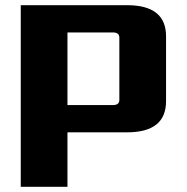

<svg xmlns="http://www.w3.org/2000/svg" viewBox="-20 -510 720 740"><path d="M60 210V-490H470Q620 -490 620 -370V-120Q620 0 470 0H240V210ZM240 -105H415Q440 -105 440 -125V-365Q440 -385 415 -385H240Z"/></svg>

Font: Xolonium
Style: Bold
Weight: 700
Designer: Severin Meyer
Version: Version 4.2